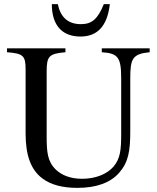

<svg xmlns="http://www.w3.org/2000/svg" viewBox="-20 -896 762 930"><path d="M483 -876C454 -805 426 -779 372 -779C309 -779 273 -813 260 -876H231C231 -779 276 -719 370 -719C452 -719 500 -770 512 -876ZM705 -662H473V-643C554 -638 567 -616 567 -513V-250C567 -169 563 -129 530 -89C498 -52 442 -30 378 -30C321 -30 279 -47 250 -75C210 -114 206 -159 206 -237V-549C206 -624 217 -636 297 -643V-662H14V-643C93 -637 104 -626 104 -559V-249C104 -143 130 -73 185 -32C226 -1 282 14 355 14C447 14 515 -11 557 -59C602 -110 611 -164 611 -261V-516C611 -611 621 -635 705 -643Z"/></svg>

Font: XITS Math
Style: Regular
Weight: 400
Designer: MicroPress Inc., with final additions and corrections provided by Coen Hoffman, Elsevier (retired)
Version: Version 1.108